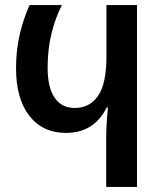

<svg xmlns="http://www.w3.org/2000/svg" viewBox="-20 -734 632 754"><path d="M397 0V-191Q397 -245 404 -312H399Q375 -263 335 -237.5Q295 -212 239 -212Q148 -212 95.5 -279Q43 -346 43 -466Q43 -536 57 -597Q71 -658 96 -714H223Q197 -663 182 -601.5Q167 -540 167 -468Q167 -392 194 -351Q221 -310 274 -310Q332 -310 365 -357.5Q398 -405 398 -512V-714H518V0Z"/></svg>

Font: Noto Sans Georgian Condensed SemiBold
Style: Regular
Weight: 600
Width: 3
Designer: Monotype Design Team, Akaki Razmadze
Foundry: Google LLC
Version: Version 2.005; ttfautohint (v1.8.4.7-5d5b)